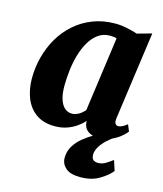

<svg xmlns="http://www.w3.org/2000/svg" viewBox="-117 -652 816 962"><g transform="rotate(15 291.5 -171.5)"><path d="M489.5 -109Q487 -89.5 492.2 -81Q497.5 -72.5 508.5 -72.5Q515.5 -72.5 526 -77Q536.5 -81.5 553.5 -94.5L567.5 -60.5Q561.5 -51.5 542.2 -34.5Q523 -17.5 493.5 -3.8Q464 10 426 10Q394 10 372.8 -5.2Q351.5 -20.5 349 -49.5L349.5 -57.5Q334.5 -40.5 312.5 -25Q290.5 -9.5 262.8 0.2Q235 10 200.5 10Q141 10 102.8 -17.5Q64.5 -45 46.5 -91.2Q28.5 -137.5 28.5 -192.5Q28.5 -250 43 -304.5Q57.5 -359 85.2 -406.2Q113 -453.5 153.8 -489.2Q194.5 -525 247 -545.2Q299.5 -565.5 362.5 -565.5Q391.5 -565.5 423.8 -558.8Q456 -552 477.5 -544.5L553 -565.5ZM386.5 -495.5Q378.5 -498 369.8 -499Q361 -500 352 -500Q317.5 -500 291.5 -481.5Q265.5 -463 247 -431.8Q228.5 -400.5 217 -361Q205.5 -321.5 200.5 -279.2Q195.5 -237 195.5 -197Q195.5 -158 204.2 -130Q213 -102 229.2 -87.5Q245.5 -73 267.5 -73Q276.5 -73 285.2 -75.8Q294 -78.5 302.5 -83.2Q311 -88 318.5 -94.5Q326 -101 333 -108.5ZM390 223.5Q337.5 223.5 313.8 202Q290 180.5 290 150Q290 116 306.5 88.8Q323 61.5 349.2 40.2Q375.5 19 405 2.2Q434.5 -14.5 460.5 -27.5L487.5 -35.5L525.5 -25Q492 -4.5 469.5 16.5Q447 37.5 435.5 57.8Q424 78 423.5 96Q423.5 117 433 124.2Q442.5 131.5 457 131.5Q477.5 131.5 494.2 121.8Q511 112 532 96.5L549 149Q529 175 488.5 199.2Q448 223.5 390 223.5Z"/></g></svg>

Font: Merriweather 24pt Black
Style: Italic
Weight: 900
Italic angle: -7.8°
Designer: Eben Sorkin
Foundry: Eben Sorkin
Version: Version 2.101